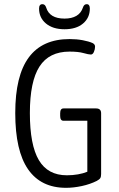

<svg xmlns="http://www.w3.org/2000/svg" viewBox="-20 -893 570 919"><path d="M296 6Q176 6 114.5 -82.5Q53 -171 53 -352Q53 -531 118 -618.5Q183 -706 313 -706Q347 -706 376 -700.5Q405 -695 423 -687Q435 -681 435 -670Q435 -657 429.5 -644.5Q424 -632 415 -632Q404 -632 379.5 -639Q355 -646 313 -646Q215 -646 169 -574.5Q123 -503 123 -352Q123 -199 166 -126.5Q209 -54 300 -54Q328 -54 353.5 -58.5Q379 -63 398 -71V-315H284Q268 -315 268 -338V-351Q268 -374 284 -374H440Q464 -374 464 -351V-60Q464 -47 460 -40.5Q456 -34 443 -27Q411 -11 371.5 -2.5Q332 6 296 6ZM289 -753Q233 -753 200 -780.5Q167 -808 167 -852Q167 -873 183 -873Q196 -873 201 -857Q217 -804 289 -804Q323 -804 345.5 -817Q368 -830 377 -857Q382 -873 395 -873Q410 -873 410 -852Q410 -808 377.5 -780.5Q345 -753 289 -753Z"/></svg>

Font: Asap Condensed Light
Style: Regular
Weight: 300
Width: 3
Designer: Pablo Cosgaya
Foundry: Omnibus-Type
Version: Version 3.001; ttfautohint (v1.8.4.7-5d5b)